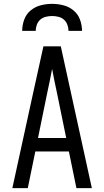

<svg xmlns="http://www.w3.org/2000/svg" viewBox="-20 -975 540 995"><path d="M44 0 151 -490 205 -735H295L456 0H376L337 -190H163L124 0ZM177 -260H323L276 -490Q269 -522 262.5 -554Q256 -586 250 -618Q244 -586 237.5 -554Q231 -522 224 -490ZM95 -815Q95 -845 105.5 -873.5Q116 -902 139 -921Q162 -940 191 -947.5Q220 -955 250 -955Q280 -955 309 -947.5Q338 -940 361 -921Q384 -902 394.5 -873.5Q405 -845 405 -815H335Q335 -831 329 -847Q323 -863 311 -873.5Q299 -884 282.5 -888Q266 -892 250 -892Q234 -892 217.5 -888Q201 -884 189 -873.5Q177 -863 171 -847Q165 -831 165 -815Z"/></svg>

Font: Iosevka srxl
Style: Regular
Weight: 400
Monospace: yes
Designer: Belleve Invis
Foundry: Belleve Invis
Version: Version 33.0.1; ttfautohint (v1.8.3)